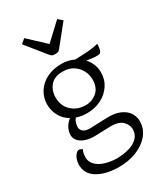

<svg xmlns="http://www.w3.org/2000/svg" viewBox="-218 -877 935 1080"><g transform="rotate(-30 250.0 -337.5)"><path d="M99 -79Q92 -67 90 -54Q88 -41 88 -32Q88 -2 109 19Q130 40 164 50.5Q198 61 237 62Q277 62 313.5 52.5Q350 43 373.5 21.5Q397 0 398 -33Q399 -65 373.5 -89.5Q348 -114 290 -112L195 -109Q165 -108 137.5 -116.5Q110 -125 93.5 -142.5Q77 -160 78 -186Q79 -206 89.5 -227Q100 -248 123 -267Q88 -287 69 -321.5Q50 -356 50 -398Q51 -443 74 -478.5Q97 -514 138 -534.5Q179 -555 233 -555Q277 -555 314 -537L380 -540Q403 -541 427 -544.5Q451 -548 465 -552Q465 -538 462.5 -524Q460 -510 458 -507Q454 -498 447.5 -496Q441 -494 433 -494Q416 -494 398.5 -496Q381 -498 364 -501Q382 -482 392.5 -457Q403 -432 403 -403Q403 -356 378.5 -319.5Q354 -283 313 -262.5Q272 -242 221 -242Q185 -242 153 -253Q144 -242 140 -229Q136 -216 135 -202Q134 -185 148.5 -172Q163 -159 197 -160L299 -164Q356 -166 390.5 -150Q425 -134 440.5 -108Q456 -82 455 -53Q454 -5 423 32Q392 69 339 90Q286 111 219 110Q137 108 86 76.5Q35 45 35 -14Q35 -30 41 -48Q47 -66 60 -79Q73 -92 87 -85ZM238 -285Q279 -285 310.5 -312Q342 -339 342 -392Q342 -423 327.5 -450.5Q313 -478 285.5 -496Q258 -514 217 -514Q164 -514 137.5 -483Q111 -452 111 -407Q111 -352 147 -318.5Q183 -285 238 -285ZM97 -761 125 -785 232 -685 339 -785 367 -761 266 -636Q259 -626 252.5 -623Q246 -620 237 -620H227Q218 -620 212 -623Q206 -626 198 -636Z"/></g></svg>

Font: Gowun Batang
Style: Regular
Weight: 400
Designer: Yanghee Ryu
Foundry: Yanghee Ryu
Version: Version 2.000